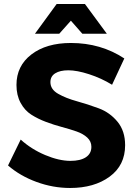

<svg xmlns="http://www.w3.org/2000/svg" viewBox="-20 -927 677 956"><path d="M333 -824 275 -759H154L262 -907H403L512 -759H390ZM231 -518Q231 -482 269.5 -460Q308 -438 362.5 -423Q417 -408 472 -387.5Q527 -367 565 -321Q603 -275 603 -204Q603 -104 526 -47.5Q449 9 329 9Q244 9 162 -21Q80 -51 20 -103L83 -232Q136 -184 205 -155Q274 -126 331 -126Q380 -126 407.5 -144Q435 -162 435 -196Q435 -223 414.5 -242Q394 -261 361 -272.5Q328 -284 288.5 -294.5Q249 -305 209 -320Q169 -335 136 -356Q103 -377 82.5 -415Q62 -453 62 -504Q62 -599 136.5 -656Q211 -713 333 -713Q482 -713 599 -636L538 -505Q484 -538 423.5 -557.5Q363 -577 320 -577Q279 -577 255 -562Q231 -547 231 -518Z"/></svg>

Font: Montserrat-Arabic SemiBold
Style: Regular
Weight: 600
Designer: Mohamed Gaber
Foundry: Kief Type Foundry
Version: Version 5.008;PS 005.008;hotconv 1.0.88;makeotf.lib2.5.64775